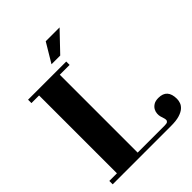

<svg xmlns="http://www.w3.org/2000/svg" viewBox="-264 -1043 1245 1245"><g transform="rotate(-45 358.5 -420.5)"><path d="M30 30H100V-684H30V-715H380V-684H290V30H537Q557 30 564 24.5Q571 19 571 10Q571 1 567 -10Q563 -21 560 -33Q557 -44 558 -60Q559 -76 567 -90.5Q575 -105 591.5 -115.5Q608 -126 636 -126Q717 -126 717 -36Q717 -20 711 -3Q705 14 688.5 28.5Q672 43 642.5 52Q613 61 567 61H30ZM380 -770H300L379 -902H506Z"/></g></svg>

Font: Cafe24 ClassicType
Style: Regular
Weight: 400
Designer: Cafe24 thkim, hmlim, mnelim & 4IR
Foundry: Cafe24
Version: Version 1.000